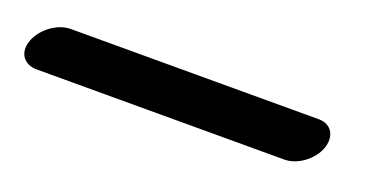

<svg xmlns="http://www.w3.org/2000/svg" viewBox="-22 -143 657 344"><g transform="rotate(20 306.0 29.5)"><path d="M42.6 74H515.6C539.9 74 566.9 54.3 575.9 30C584.4 7 574.6 -15 548.5 -15H75.5C50.8 -15 23.1 5.2 13.9 30C4.3 56 19.6 74 42.6 74Z"/></g></svg>

Font: Just Breathe
Style: BdObl7
Weight: 400
Foundry: Cannot Into Space Fonts
Version: Version 0.72